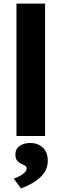

<svg xmlns="http://www.w3.org/2000/svg" viewBox="-20 -760 344 1073"><path d="M72 0V-740H232V0ZM97 293 57 238Q70 234 87 225.5Q104 217 116.5 205.5Q129 194 129 181Q129 173 123 168Q117 163 105 158Q84 149 75 137Q66 125 66 104Q66 72 90 55.5Q114 39 150 39Q191 39 219 64.5Q247 90 247 139Q247 191 206.5 229.5Q166 268 97 293Z"/></svg>

Font: Lexend
Style: Bold
Weight: 700
Designer: Bonnie Shaver-Troup, Thomas Jockin
Foundry: Lexend
Version: Version 1.007; ttfautohint (v1.8.3)